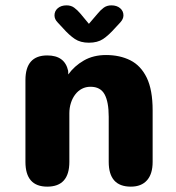

<svg xmlns="http://www.w3.org/2000/svg" viewBox="-20 -692 659 717"><path d="M468.5 5Q386 5 386 -87.5V-256Q386 -311.5 370.5 -339.8Q355 -368 318 -368Q300.5 -368 286 -360.5Q271.5 -353 261 -339.2Q250.5 -325.5 244.8 -307.5Q239 -289.5 239 -269V-87.5Q239 5 156.5 5Q75 5 75 -87.5V-393Q75 -485 156.5 -485Q222 -485 234.5 -427.5L235 -414Q257.5 -445.5 293 -466Q328.5 -486.5 376 -486.5Q427.5 -486.5 466.8 -466.8Q506 -447 528 -401.8Q550 -356.5 550 -280V-87.5Q550 -42.5 529 -18.8Q508 5 468.5 5ZM429 -608 409.5 -587Q385.5 -560 364.8 -546.2Q344 -532.5 312 -532.5Q280.5 -532.5 259.5 -546.5Q238.5 -560.5 215 -587L195.5 -608Q183.5 -620 183.5 -634.5Q183.5 -651 196 -661.5Q208.5 -672 228.5 -672Q245.5 -672 257.2 -663.2Q269 -654.5 280 -641.5L312 -603L344.5 -641Q355 -654 367 -663Q379 -672 396 -672Q416 -672 428.5 -661.5Q441 -651 441 -634.5Q441 -621 429 -608Z"/></svg>

Font: Sono ExtraLight Monospace
Style: Bold
Weight: 700
Version: Version 2.112